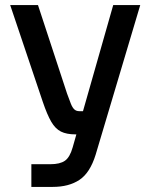

<svg xmlns="http://www.w3.org/2000/svg" viewBox="-20 -531 590 753"><path d="M424 -511H530L355 76Q333 147 291.5 174.5Q250 202 187 202H103V113H178Q215 113 234.5 99.5Q254 86 265 47ZM129 -511 243 -164Q252 -139 258 -124Q264 -109 271.5 -102Q279 -95 291 -95H361V-4H276Q241 -4 219 -15Q197 -26 181 -53.5Q165 -81 148 -131L20 -511Z"/></svg>

Font: 42dot Sans Light SemiBold
Style: Regular
Weight: 600
Version: Version 1.000